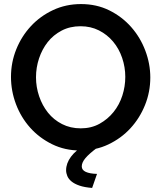

<svg xmlns="http://www.w3.org/2000/svg" viewBox="-20 -734 793 944"><path d="M375 6Q299 6 236 -25Q173 -56 128 -106.5Q83 -157 58.5 -222Q34 -287 34 -356Q34 -427 60 -491.5Q86 -556 132 -605.5Q178 -655 241 -684.5Q304 -714 378 -714Q455 -714 517.5 -683Q580 -652 625 -601Q670 -550 694.5 -485Q719 -420 719 -353Q719 -282 693 -217.5Q667 -153 621.5 -103.5Q576 -54 513 -24Q450 6 375 6ZM157 -354Q157 -306 172.5 -260.5Q188 -215 216 -180Q244 -145 285 -124Q326 -103 377 -103Q429 -103 469.5 -125.5Q510 -148 538.5 -183.5Q567 -219 581.5 -264Q596 -309 596 -356Q596 -404 580.5 -449.5Q565 -495 536 -529.5Q507 -564 466.5 -584.5Q426 -605 376 -605Q324 -605 283 -583.5Q242 -562 214.5 -527Q187 -492 172 -447Q157 -402 157 -354ZM305 103Q305 69 329 36.5Q353 4 404 -26H440L457 -7Q418 22 400 43.5Q382 65 382 84Q382 102 401.5 111Q421 120 457 121L433 190Q395 187 370.5 178.5Q346 170 331.5 158Q317 146 311 131.5Q305 117 305 103Z"/></svg>

Font: Rising Sun SemiBold
Style: Regular
Weight: 600
Designer: Matt McInerney, Pablo Impallari, Rodrigo Fuenzalida (Raleway font), Stephen Hutchings (Greek), Cristiano Sobral (main ch
Foundry: The Rising Sun Project Authors
Version: Version 4.327; ttfautohint (v1.8.4.7-5d5b-dirty)